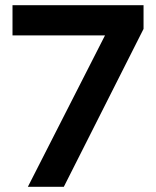

<svg xmlns="http://www.w3.org/2000/svg" viewBox="-20 -717 600 737"><path d="M383 -581H28V-697H531V-606L225 0H87Z"/></svg>

Font: Hanken Grotesk
Style: Bold
Weight: 700
Designer: Alfredo Marco Pradil
Foundry: Hanken Design Co.
Version: Version 3.014